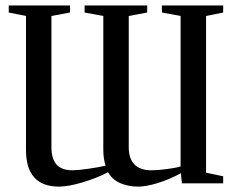

<svg xmlns="http://www.w3.org/2000/svg" viewBox="-20 -675 856 707"><path d="M646 -37.1Q603.5 -14.2 561 -1Q518.6 12.2 488.3 12.2Q453.1 12.2 423.1 -0.5Q393.1 -13.2 377.9 -41Q336.4 -19 283.7 -3.4Q231 12.2 197.8 12.2Q75.7 12.2 75.7 -123V-616.2L12.2 -628.9V-654.8H237.8V-628.9L169.4 -616.2V-131.8Q169.4 -91.3 187.7 -69.6Q206.1 -47.9 248 -47.9Q265.6 -47.9 304.9 -53.5Q344.2 -59.1 368.7 -64.9Q360.4 -91.3 360.4 -123V-616.2L291.5 -628.9V-654.8H522V-628.9L454.1 -616.2V-131.8Q454.1 -91.3 475.1 -69.6Q496.1 -47.9 537.6 -47.9Q558.6 -47.9 592.8 -52.2Q627 -56.6 645 -62V-616.2L576.2 -628.9V-654.8H801.8V-628.9L738.8 -616.2V-39.1L801.8 -25.9V0H649.9Z"/></svg>

Font: Liberation Serif
Style: Regular
Weight: 400
Designer: Steve Matteson
Foundry: Ascender Corporation
Version: Version 2.1.5